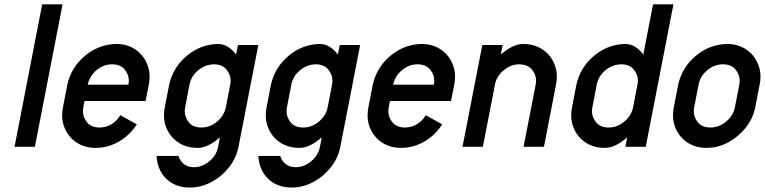

<svg xmlns="http://www.w3.org/2000/svg" viewBox="-20 -676 3521 884"><path d="M140.6 0H46.9L174.3 -656.2H268.1Z M495.6 -379.9Q456.5 -379.9 424.6 -353Q392.6 -326.2 383.8 -286.1H571.3Q573.2 -295.9 573.2 -305.2Q573.2 -332 554 -356Q534.7 -379.9 495.6 -379.9ZM650.4 -210.9H369.1L363.8 -182.6Q361.8 -172.4 361.8 -163.1Q361.8 -136.2 380.9 -112.5Q399.9 -88.9 439 -88.9Q466.3 -88.9 491.5 -103Q516.6 -117.2 534.2 -145.5L609.9 -103.5Q576.2 -51.8 526.1 -23.4Q476.1 4.9 420.9 4.9Q369.1 4.9 331.5 -20.5Q293.9 -45.9 276.9 -88.4Q266.1 -114.7 266.1 -145Q266.1 -163.1 270 -182.6L290 -286.1Q307.6 -365.7 370.8 -418.7Q434.1 -471.7 514.2 -473.6Q565.9 -473.6 603.3 -448.2Q640.6 -422.9 657.7 -380.4Q668.9 -353.5 668.9 -323.2Q668.9 -305.2 665 -286.1Z M1040 -286.1Q1042 -295.9 1042 -305.2Q1042 -332 1022.5 -356Q1002.9 -379.9 964.4 -379.9Q924.3 -378.9 892.1 -352.1Q859.9 -325.2 852.5 -286.1L832.5 -182.6Q830.6 -172.4 830.6 -163.1Q830.6 -136.2 849.6 -112.5Q868.7 -88.9 907.7 -88.9Q946.8 -88.9 979.5 -116.2Q1012.2 -143.6 1020 -182.6ZM1075.7 -468.8H1169.4L1078.1 0Q1067.9 51.8 1034.4 94.2Q1001 136.7 953.4 162.1Q905.8 187.5 854 187.5Q788.6 187.5 746.8 148.2Q705.1 108.9 700.7 42H801.3Q820.3 93.8 872.6 93.8Q911.6 93.8 944.1 66.4Q976.6 39.1 984.4 0L992.7 -43.9Q967.8 -21.5 941.4 -8.3Q915 4.9 889.6 4.9Q837.9 4.9 800.3 -20.5Q762.7 -45.9 745.6 -88.4Q734.9 -114.7 734.9 -145Q734.9 -163.1 738.8 -182.6L758.8 -286.1Q776.4 -365.7 839.6 -418.7Q902.8 -471.7 982.9 -473.6Q1008.3 -473.6 1029.3 -460.4Q1050.3 -447.3 1066.9 -424.8Z M1508.8 -286.1Q1510.7 -295.9 1510.7 -305.2Q1510.7 -332 1491.2 -356Q1471.7 -379.9 1433.1 -379.9Q1393.1 -378.9 1360.8 -352.1Q1328.6 -325.2 1321.3 -286.1L1301.3 -182.6Q1299.3 -172.4 1299.3 -163.1Q1299.3 -136.2 1318.4 -112.5Q1337.4 -88.9 1376.5 -88.9Q1415.5 -88.9 1448.2 -116.2Q1481 -143.6 1488.8 -182.6ZM1544.4 -468.8H1638.2L1546.9 0Q1536.6 51.8 1503.2 94.2Q1469.7 136.7 1422.1 162.1Q1374.5 187.5 1322.8 187.5Q1257.3 187.5 1215.6 148.2Q1173.8 108.9 1169.4 42H1270Q1289.1 93.8 1341.3 93.8Q1380.4 93.8 1412.8 66.4Q1445.3 39.1 1453.1 0L1461.4 -43.9Q1436.5 -21.5 1410.2 -8.3Q1383.8 4.9 1358.4 4.9Q1306.6 4.9 1269 -20.5Q1231.4 -45.9 1214.4 -88.4Q1203.6 -114.7 1203.6 -145Q1203.6 -163.1 1207.5 -182.6L1227.5 -286.1Q1245.1 -365.7 1308.3 -418.7Q1371.6 -471.7 1451.7 -473.6Q1477.1 -473.6 1498 -460.4Q1519 -447.3 1535.6 -424.8Z M1901.9 -379.9Q1862.8 -379.9 1830.8 -353Q1798.8 -326.2 1790 -286.1H1977.5Q1979.5 -295.9 1979.5 -305.2Q1979.5 -332 1960.2 -356Q1940.9 -379.9 1901.9 -379.9ZM2056.6 -210.9H1775.4L1770 -182.6Q1768.1 -172.4 1768.1 -163.1Q1768.1 -136.2 1787.1 -112.5Q1806.2 -88.9 1845.2 -88.9Q1872.6 -88.9 1897.7 -103Q1922.9 -117.2 1940.4 -145.5L2016.1 -103.5Q1982.4 -51.8 1932.4 -23.4Q1882.3 4.9 1827.1 4.9Q1775.4 4.9 1737.8 -20.5Q1700.2 -45.9 1683.1 -88.4Q1672.4 -114.7 1672.4 -145Q1672.4 -163.1 1676.3 -182.6L1696.3 -286.1Q1713.9 -365.7 1777.1 -418.7Q1840.3 -471.7 1920.4 -473.6Q1972.2 -473.6 2009.5 -448.2Q2046.9 -422.9 2064 -380.4Q2075.2 -353.5 2075.2 -323.2Q2075.2 -305.2 2071.3 -286.1Z M2389.2 -473.6Q2440.9 -473.1 2478.3 -448Q2515.6 -422.9 2532.7 -380.4Q2543.9 -353.5 2543.9 -323.2Q2543.9 -305.2 2540 -286.1L2484.4 0H2390.6L2446.3 -286.1Q2448.2 -295.9 2448.2 -305.2Q2448.2 -332 2429.4 -355.5Q2410.6 -378.9 2370.6 -379.9Q2332 -379.9 2299.1 -352.5Q2266.1 -325.2 2258.8 -286.1L2203.1 0H2109.4L2200.7 -468.8H2294.4L2285.6 -424.8Q2311 -447.3 2337.4 -460.4Q2363.8 -473.6 2389.2 -473.6Z M2727.5 -286.1 2707.5 -182.6Q2705.6 -172.4 2705.6 -163.1Q2705.6 -136.2 2724.6 -112.5Q2743.7 -88.9 2782.7 -88.9Q2821.8 -88.9 2854.5 -116.2Q2887.2 -143.6 2895 -182.6L2915 -286.1Q2917 -295.9 2917 -305.2Q2917 -332 2897.7 -356Q2878.4 -379.9 2839.4 -379.9Q2799.3 -378.9 2767.1 -352.1Q2734.9 -325.2 2727.5 -286.1ZM2633.8 -286.1Q2651.4 -365.7 2714.6 -418.7Q2777.8 -471.7 2857.9 -473.6Q2883.3 -473.6 2904.3 -460.4Q2925.3 -447.3 2941.9 -424.8L2986.8 -656.2H3080.6L2953.1 0H2859.4L2867.7 -43.9Q2842.8 -21.5 2816.4 -8.3Q2790 4.9 2764.6 4.9Q2712.9 4.9 2675.3 -20.5Q2637.7 -45.9 2620.6 -88.4Q2609.9 -114.7 2609.9 -145Q2609.9 -163.1 2613.8 -182.6Z M3383.8 -286.1Q3385.7 -295.9 3385.7 -305.2Q3385.7 -332 3366.5 -356Q3347.2 -379.9 3308.1 -379.9Q3269 -379.9 3236.3 -352.5Q3203.6 -325.2 3196.3 -286.1L3176.3 -182.6Q3174.3 -172.4 3174.3 -163.1Q3174.3 -136.2 3193.4 -112.5Q3212.4 -88.9 3251.5 -88.9Q3290.5 -88.9 3323.2 -116.2Q3356 -143.6 3363.8 -182.6ZM3477.5 -286.1 3457.5 -182.6Q3447.3 -130.9 3413.6 -88.4Q3379.9 -45.9 3332.5 -20.5Q3285.2 4.9 3233.4 4.9Q3181.6 4.9 3144 -20.5Q3106.4 -45.9 3089.4 -88.4Q3078.6 -114.7 3078.6 -145Q3078.6 -163.1 3082.5 -182.6L3102.5 -286.1Q3120.1 -365.7 3183.3 -418.7Q3246.6 -471.7 3326.7 -473.6Q3378.4 -473.6 3415.8 -448.2Q3453.1 -422.9 3470.2 -380.4Q3481.4 -353.5 3481.4 -323.2Q3481.4 -305.2 3477.5 -286.1Z"/></svg>

Font: Lambda
Style: Italic
Weight: 400
Italic angle: -11°
Designer: GGBotNet
Version: 0.22